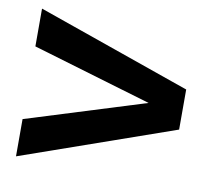

<svg xmlns="http://www.w3.org/2000/svg" viewBox="-62 -610 705 640"><g transform="rotate(10 290.5 -290.0)"><path d="M30.8 -40V-166L435.1 -292L30.8 -412.1V-540L550.8 -357.9V-222.2Z"/></g></svg>

Font: Overused Grotesk SemiBold
Style: Regular
Weight: 600
Version: Version 0.002